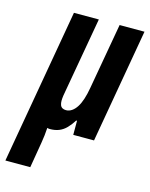

<svg xmlns="http://www.w3.org/2000/svg" viewBox="-145 -598 670 857"><g transform="rotate(15 189.5 -169.0)"><path d="M-36 189 89 -527H204L139 -158Q138 -151 137.5 -145Q137 -139 137 -134Q137 -123 140 -114.5Q143 -106 150 -102Q157 -98 167 -98Q181 -98 193.5 -106.5Q206 -115 216 -130.5Q226 -146 233.5 -169Q241 -192 246 -221L300 -527H415L323 0H227V-65H223Q210 -44 195 -28.5Q180 -13 161.5 -5.5Q143 2 119 2Q116 2 113 1.5Q110 1 107 0Q106 17 104 35Q102 53 99 70L79 189Z"/></g></svg>

Font: Archivo ExtraCondensed
Style: Bold Italic
Weight: 700
Width: 2
Italic angle: -10°
Designer: Hector Gatti
Foundry: Omnibus-Type
Version: Version 2.001